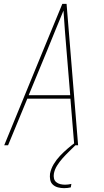

<svg xmlns="http://www.w3.org/2000/svg" viewBox="-20 -755 540 998"><path d="M2 0 203 -490 304 -735H326L386 0H366L346 -242H122L22 0ZM345 -260 326 -490Q321 -542 317.5 -594.5Q314 -647 310 -700Q288 -647 266.5 -594.5Q245 -542 224 -490L129 -260ZM313 223Q297 223 281.5 219Q266 215 255 205Q244 195 241 179.5Q238 164 240 148Q245 122 259 98.5Q273 75 292 55Q311 35 332 17Q353 -1 375 -17L372 0Q355 17 338 33.5Q321 50 305 68Q289 86 276.5 106Q264 126 260 148Q258 160 260.5 172Q263 184 272 191.5Q281 199 293 202Q305 205 318 205Q326 205 334 204Q342 203 351 201L348 219Q339 221 330.5 222Q322 223 313 223Z"/></svg>

Font: Iosevka Thin Oblique
Style: Regular
Weight: 100
Italic angle: -9°
Monospace: yes
Designer: Belleve Invis
Foundry: Belleve Invis
Version: Version 32.5.0; ttfautohint (v1.8.4)